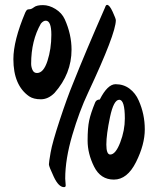

<svg xmlns="http://www.w3.org/2000/svg" viewBox="-20 -737 635 789"><path d="M274 -533Q274 -434 204 -355Q178 -329 148 -329Q118 -329 100 -341Q35 -386 35 -494Q35 -570 84 -686Q88 -694 91 -696.5Q94 -699 101.5 -699Q109 -699 120 -707.5Q131 -716 156.5 -716Q182 -716 208 -700Q234 -684 246 -658Q274 -596 274 -533ZM168 -652Q158 -652 148 -640Q108 -570 108 -475Q108 -462 113.5 -449.5Q119 -437 132 -437Q159 -437 175 -486.5Q191 -536 191 -594Q191 -652 168 -652ZM248 -3 250 25Q250 32 243 32Q221 32 201 -10.5Q181 -53 181 -61.5Q181 -70 188 -110.5Q195 -151 225.5 -243.5Q256 -336 280 -394Q332 -525 412 -707Q415 -717 420 -717Q430 -717 443 -688.5Q456 -660 456 -654Q456 -599 342 -356Q306 -280 277 -181.5Q248 -83 248 -3ZM371 -316Q376 -328 390 -328Q422 -391 455 -391Q488 -391 512.5 -372.5Q537 -354 550 -324Q575 -268 575 -205.5Q575 -143 539 -71Q503 1 448 1Q393 1 366.5 -52.5Q340 -106 340 -159Q340 -212 346.5 -242Q353 -272 371 -316ZM493 -250Q493 -327 470 -327Q447 -327 432 -255.5Q417 -184 417 -143Q417 -102 433 -102Q455 -102 474 -151.5Q493 -201 493 -250Z"/></svg>

Font: Devonshire
Style: Regular
Weight: 400
Designer: Astigmatic (AOETI)
Foundry: Astigmatic (AOETI)
Version: Version 1.001